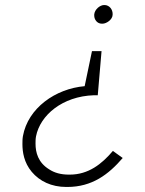

<svg xmlns="http://www.w3.org/2000/svg" viewBox="-20 -733 575 762"><path d="M427 -675C427 -676 427 -677 427 -678C427 -695 415 -712 396 -713C395 -713 394 -713 393 -713C377 -713 356 -696 354 -676C354 -674 354 -673 354 -671C354 -656 365 -639 384 -639C385 -639 386 -639 387 -639C402 -639 427 -655 427 -675ZM123 -192C139 -275 227 -351 353 -355H368L383 -530H345L316 -391C200 -381 91 -304 71 -193C69 -182 69 -171 69 -161C69 -130 75 -88 106 -51C137 -14 184 9 243 9C244 9 246 9 247 9C346 9 411 -41 467 -106L428 -134C384 -82 331 -40 257 -40C256 -40 254 -40 253 -40C222 -40 196 -47 175 -61C131 -88 121 -128 121 -163C121 -172 121 -182 123 -192Z"/></svg>

Font: Jost Light
Style: Italic
Weight: 300
Italic angle: -5°
Version: Version 3.710